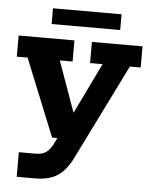

<svg xmlns="http://www.w3.org/2000/svg" viewBox="-51 -565 614 778"><g transform="rotate(5 256.0 -175.5)"><path d="M120 171H46V71H113Q141 71 156.5 60Q172 49 184 26L215 -37L244 0H175L48 -314H4V-400H231V-314H179L260 -88L241 -83L353 -314H302V-400H508V-314H464L272 74Q247 125 212.5 148Q178 171 120 171ZM133 -458V-522H412V-458Z"/></g></svg>

Font: Rokkitt SemiBold
Style: Bold
Weight: 700
Version: Version 3.103